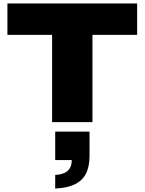

<svg xmlns="http://www.w3.org/2000/svg" viewBox="-20 -708 840 1113"><path d="M282 0V-506H23V-688H775V-506H516V0ZM300 385V306Q348 304 372 282.5Q396 261 396 220H300V55H499V196Q499 258 478 299Q457 340 412.5 361Q368 382 300 385Z"/></svg>

Font: Archivo SemiExpanded Black
Style: Regular
Weight: 900
Width: 6
Designer: Hector Gatti
Foundry: Omnibus-Type
Version: Version 2.001